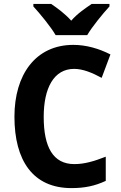

<svg xmlns="http://www.w3.org/2000/svg" viewBox="-20 -1005 619 984"><path d="M265 -825H427C452 -868 507 -935 541 -972V-985H450C418 -963 377 -936 345 -899C313 -935 273 -964 242 -985H151V-972C185 -935 241 -867 265 -825ZM360 -652C405 -652 453 -632 501 -606L546 -726C487 -756 422 -775 356 -775C162 -775 54 -622 54 -407C54 -182 149 -41 346 -41C414 -41 466 -52 522 -78V-202C461 -178 412 -164 361 -164C252 -164 204 -251 204 -406C204 -554 256 -652 360 -652Z"/></svg>

Font: Noto Sans Tamil UI SemiCondensed
Style: Bold
Weight: 700
Width: 4
Designer: Jelle Bosma - Monotype Design Team
Foundry: Monotype Imaging Inc.
Version: Version 2.004